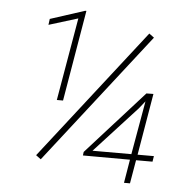

<svg xmlns="http://www.w3.org/2000/svg" viewBox="-51 -761 803 812"><g transform="rotate(5 350.0 -355.0)"><path d="M217.8 -324.2H191.4L252 -675.8L128.4 -637.7L131.8 -663.1L277.8 -710.4H283.2ZM145.5 -68.4 124.5 -84 556.6 -638.2 577.6 -622.6ZM551.8 -123.5H621.1L617.2 -99.6H547.4L530.3 0H504.9L521.5 -99.6L321.8 -100.1L323.7 -115.2L566.4 -384.8L596.2 -385.3ZM360.4 -123.5H525.4L565.4 -351.1L540 -319.3Z"/></g></svg>

Font: Roboto Thin
Style: Italic
Weight: 250
Italic angle: -12°
Designer: Google
Version: Version 2.134; 2016